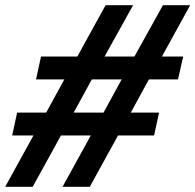

<svg xmlns="http://www.w3.org/2000/svg" viewBox="-56 -720 753 740"><path d="M-36 0 73 -198H-9L10 -286H122L192 -414H83L102 -502H242L351 -700H457L347 -502H462L572 -700H677L568 -502H650L630 -414H518L448 -286H557L538 -198H399L290 0H185L294 -198H179L70 0ZM228 -286H343L413 -414H298Z"/></svg>

Font: Red Hat Mono SemiBold
Style: Italic
Weight: 600
Italic angle: -12°
Monospace: yes
Designer: Pentagram, MCKL
Foundry: MCKL
Version: Version 1.030